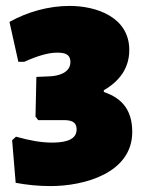

<svg xmlns="http://www.w3.org/2000/svg" viewBox="-20 -618 492 649"><path d="M215 -598C145 -598 73 -578 12 -544L42 -409H62C108 -430 145 -440 172 -440C196 -440 218 -437 218 -408C218 -372 177 -361 148 -360L103 -358L100 -224L109 -212H193C217 -212 239 -209 239 -180C239 -139 185 -136 155 -136C120 -136 80 -143 34 -156L21 -144L33 0C71 7 110 11 151 11C265 11 427 -33 427 -172C427 -241 397 -285 331 -307V-313C383 -343 417 -387 417 -449C417 -559 308 -598 215 -598Z"/></svg>

Font: Luna Sans Black
Style: Regular
Weight: 900
Designer: Juan Pablo del Peral
Foundry: Huerta Tipografica
Version: Version 2.001; ttfautohint (v1.5)